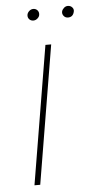

<svg xmlns="http://www.w3.org/2000/svg" viewBox="-51 -722 370 754"><g transform="rotate(-5 134.0 -345.0)"><path d="M54 0 144.9 -545.5H167.6L76.7 0ZM242.9 -644.9Q232.2 -644.9 225.9 -652.9Q219.5 -660.9 221.6 -670.5Q223.4 -677.9 230.3 -684.1Q237.2 -690.3 245.7 -690.3Q256.4 -690.3 263.1 -682.7Q269.9 -675.1 267 -664.8Q262.1 -644.9 242.9 -644.9ZM106.5 -644.9Q95.9 -644.9 89.5 -652.3Q83.1 -659.8 85.2 -670.5Q87 -678.3 93.9 -684.3Q100.9 -690.3 109.4 -690.3Q120 -690.3 126.2 -682.9Q132.5 -675.4 130.7 -664.8Q129.6 -657.3 122.3 -651.1Q115.1 -644.9 106.5 -644.9Z"/></g></svg>

Font: Inter Thin  BETA
Style: Italic
Weight: 100
Italic angle: -9.39999°
Designer: Rasmus Andersson
Foundry: rsms
Version: Version 3.011;git-f93a4a705